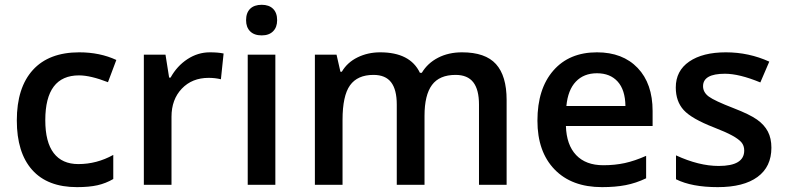

<svg xmlns="http://www.w3.org/2000/svg" viewBox="-20 -767 3264 797"><path d="M299.8 9.8Q177.2 9.8 113.5 -61.8Q49.8 -133.3 49.8 -267.1Q49.8 -403.3 116.5 -476.6Q183.1 -549.8 309.1 -549.8Q394.5 -549.8 462.9 -518.1L428.2 -425.8Q355.5 -454.1 308.1 -454.1Q168 -454.1 168 -268.1Q168 -177.2 202.9 -131.6Q237.8 -85.9 305.2 -85.9Q381.8 -85.9 450.2 -124V-23.9Q419.4 -5.9 384.5 2Q349.6 9.8 299.8 9.8Z M851.1 -549.8Q885.7 -549.8 908.2 -544.9L897 -438Q872.6 -443.8 846.2 -443.8Q777.3 -443.8 734.6 -398.9Q691.9 -354 691.9 -282.2V0H577.1V-540H667L682.1 -444.8H688Q714.8 -493.2 758.1 -521.5Q801.3 -549.8 851.1 -549.8Z M1123 0H1008.3V-540H1123ZM1001.5 -683.1Q1001.5 -713.9 1018.3 -730.5Q1035.2 -747.1 1066.4 -747.1Q1096.7 -747.1 1113.5 -730.5Q1130.4 -713.9 1130.4 -683.1Q1130.4 -653.8 1113.5 -637Q1096.7 -620.1 1066.4 -620.1Q1035.2 -620.1 1018.3 -637Q1001.5 -653.8 1001.5 -683.1Z M1742.2 0H1627V-333Q1627 -395 1603.5 -425.5Q1580.1 -456.1 1530.3 -456.1Q1463.9 -456.1 1432.9 -412.8Q1401.9 -369.6 1401.9 -269V0H1287.1V-540H1377L1393.1 -469.2H1398.9Q1421.4 -507.8 1464.1 -528.8Q1506.8 -549.8 1558.1 -549.8Q1682.6 -549.8 1723.1 -464.8H1731Q1754.9 -504.9 1798.3 -527.3Q1841.8 -549.8 1897.9 -549.8Q1994.6 -549.8 2038.8 -501Q2083 -452.1 2083 -352.1V0H1968.3V-333Q1968.3 -395 1944.6 -425.5Q1920.9 -456.1 1871.1 -456.1Q1804.2 -456.1 1773.2 -414.3Q1742.2 -372.6 1742.2 -286.1Z M2479 9.8Q2353 9.8 2282 -63.7Q2210.9 -137.2 2210.9 -266.1Q2210.9 -398.4 2276.9 -474.1Q2342.8 -549.8 2458 -549.8Q2564.9 -549.8 2627 -484.9Q2689 -419.9 2689 -306.2V-244.1H2329.1Q2331.5 -165.5 2371.6 -123.3Q2411.6 -81.1 2484.4 -81.1Q2532.2 -81.1 2573.5 -90.1Q2614.7 -99.1 2662.1 -120.1V-26.9Q2620.1 -6.8 2577.1 1.5Q2534.2 9.8 2479 9.8ZM2458 -462.9Q2403.3 -462.9 2370.4 -428.2Q2337.4 -393.6 2331.1 -327.1H2576.2Q2575.2 -394 2543.9 -428.5Q2512.7 -462.9 2458 -462.9Z M3182.1 -153.8Q3182.1 -74.7 3124.5 -32.5Q3066.9 9.8 2959.5 9.8Q2851.6 9.8 2786.1 -22.9V-122.1Q2881.3 -78.1 2963.4 -78.1Q3069.3 -78.1 3069.3 -142.1Q3069.3 -162.6 3057.6 -176.3Q3045.9 -189.9 3019 -204.6Q2992.2 -219.2 2944.3 -237.8Q2851.1 -273.9 2818.1 -310.1Q2785.2 -346.2 2785.2 -403.8Q2785.2 -473.1 2841.1 -511.5Q2897 -549.8 2993.2 -549.8Q3088.4 -549.8 3173.3 -511.2L3136.2 -424.8Q3048.8 -460.9 2989.3 -460.9Q2898.4 -460.9 2898.4 -409.2Q2898.4 -383.8 2922.1 -366.2Q2945.8 -348.6 3025.4 -317.9Q3092.3 -292 3122.6 -270.5Q3152.8 -249 3167.5 -220.9Q3182.1 -192.9 3182.1 -153.8Z"/></svg>

Font: f0_41340          
Style: Regular
Weight: 600
Foundry: Ascender Corporation
Version: Version 1.10